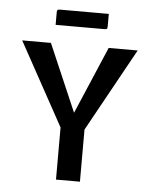

<svg xmlns="http://www.w3.org/2000/svg" viewBox="-47 -640 534 679"><g transform="rotate(5 220.0 -300.0)"><path d="M128 -545V-589Q128 -596 130 -598Q132 -600 139 -600H312V-556Q312 -549 310 -547Q308 -545 301 -545ZM177 0V-185L15 -480H117L220 -241L322 -480H425L262 -185V0Z"/></g></svg>

Font: Glametrix
Style: Bold
Weight: 700
Designer: gluk
Foundry: gluk
Version: Version 0.40